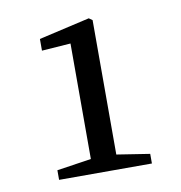

<svg xmlns="http://www.w3.org/2000/svg" viewBox="-58 -962 519 550"><g transform="rotate(-10 201.0 -686.5)"><path d="M71 -466V-494L171 -509V-845L87 -839V-873L235 -907L245 -900V-509L341 -494V-466Z"/></g></svg>

Font: GenRyuMin TW M
Style: Regular
Weight: 500
Version: Version 1.501;PS 1;hotconv 16.6.51;makeotf.lib2.5.65220